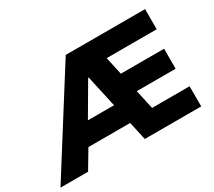

<svg xmlns="http://www.w3.org/2000/svg" viewBox="-185 -955 1342 1205"><g transform="rotate(-30 486.0 -352.5)"><path d="M-54 0 391 -705H966V-559H542L594 -603L643 -378L574 -430H945V-285H605L652 -337L706 -93L636 -146H966V0H557L514 -196L571 -133H190L259 -190L146 0ZM441 -510 283 -240 275 -280H543L506 -233L445 -510Z"/></g></svg>

Font: Nunito Sans 10pt Black
Style: Regular
Weight: 900
Designer: Vernon Adams
Foundry: Vernon Adams
Version: Version 3.101;gftools[0.9.27]